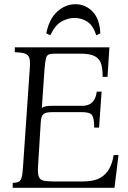

<svg xmlns="http://www.w3.org/2000/svg" viewBox="-20 -889 604 909"><path d="M40 0V-23Q59 -24 68.5 -28.5Q78 -33 82.5 -49Q87 -65 89 -100L121 -565Q124 -600 118.5 -615.5Q113 -631 96.5 -636Q80 -641 50 -642V-665H498L489 -525H466Q466 -560 459.5 -584.5Q453 -609 430.5 -622Q408 -635 360 -635H240Q221 -635 211 -631Q201 -627 197.5 -612.5Q194 -598 191 -565L178 -378Q186 -384 198 -386Q210 -388 225 -388H370Q430 -388 438 -455H461L449 -285H426Q426 -329 416 -343.5Q406 -358 370 -358H225Q197 -358 186 -349Q175 -340 173 -311L160 -100Q158 -68 163.5 -53Q169 -38 185 -34Q201 -30 231 -30H374Q424 -30 453.5 -46.5Q483 -63 498 -91.5Q513 -120 518 -155H541L522 0ZM218 -722 199 -731Q213 -800 251.5 -834.5Q290 -869 337 -869Q384 -869 418 -834.5Q452 -800 455 -731L436 -722Q420 -770 392.5 -787Q365 -804 333 -804Q301 -804 271 -787Q241 -770 218 -722Z"/></svg>

Font: Bona Nova SC
Style: Italic
Weight: 400
Italic angle: -4°
Designer: Mateusz Machalski
Foundry: Capitalics
Version: Version 4.001; ttfautohint (v1.8.4.7-5d5b)